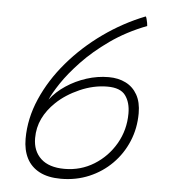

<svg xmlns="http://www.w3.org/2000/svg" viewBox="-50 -714 677 764"><g transform="rotate(5 288.5 -331.5)"><path d="M510.5 -631Q429 -599.5 365.5 -554.5Q302 -509.5 256.5 -461.5Q211 -413.5 183.2 -371.8Q155.5 -330 145 -305Q169.5 -337.5 206.8 -362.2Q244 -387 287.8 -401Q331.5 -415 376 -415Q414.5 -415 444 -400.2Q473.5 -385.5 490.2 -356Q507 -326.5 507 -282Q507 -222 485.2 -170Q463.5 -118 424.5 -78.8Q385.5 -39.5 333.5 -17.5Q281.5 4.5 221 4.5Q169.5 4.5 135.2 -13.5Q101 -31.5 84.2 -64.5Q67.5 -97.5 67.5 -142Q67.5 -223 102 -302.2Q136.5 -381.5 196.8 -452Q257 -522.5 335.2 -578.2Q413.5 -634 501.5 -668.5Q503.5 -666.5 505.5 -659Q507.5 -651.5 509 -643.5Q510.5 -635.5 510.5 -631ZM172 -293Q139.5 -262 122.2 -226Q105 -190 105 -148Q105 -96.5 137.5 -66.2Q170 -36 232 -36Q296.5 -36 349.8 -69Q403 -102 434.8 -157Q466.5 -212 466.5 -278Q466.5 -322 446.2 -349.5Q426 -377 374 -377Q319 -377 264 -352.8Q209 -328.5 172 -293Z"/></g></svg>

Font: Grandstander Thin
Style: Italic
Weight: 100
Italic angle: -15°
Designer: Tyler Finck
Foundry: Etcetera Type Co
Version: Version 1.200